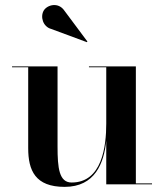

<svg xmlns="http://www.w3.org/2000/svg" viewBox="-20 -719 640 749"><path d="M180 -606 319 -554.5 321 -557 231.5 -677C208 -712 165 -700.5 151 -678.5C136 -654 147.5 -614.5 180 -606ZM204.5 -460H27V-456.5H90V-141C90 -54 117.5 10 232 10C351 10 385.5 -83 394.5 -170V0H573V-3.5H510V-460H327V-456.5H394.5V-237C394.5 -147.5 378 -7 259.5 -7C210.5 -7 204.5 -63.5 204.5 -147.5Z"/></svg>

Font: Bodoni* 48pt Medium
Style: Regular
Weight: 500
Version: Version 2.3